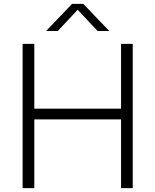

<svg xmlns="http://www.w3.org/2000/svg" viewBox="-20 -965 797 985"><path d="M96 0V-740H156V-407.5H601V-740H661V0H601V-352.5H156V0ZM216.5 -806 349.5 -945H407.5L540.5 -806H480.5L378.5 -915L276.5 -806Z"/></svg>

Font: Encode Sans Semi Expanded Light
Style: Regular
Weight: 300
Width: 6
Designer: Multiple Designers
Foundry: Impallari Type
Version: Version 3.000; ttfautohint (v1.8.3) -l 8 -r 50 -G 200 -x 14 